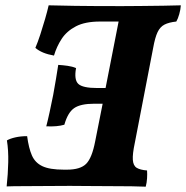

<svg xmlns="http://www.w3.org/2000/svg" viewBox="-20 -699 700 722"><path d="M5 2Q10 -44 11 -89Q12 -134 6 -171Q18 -178 38 -182.5Q58 -187 82 -187Q88 -142 100 -114.5Q112 -87 139.5 -74Q167 -61 220 -61H232Q282 -61 304 -83Q326 -105 338 -168L366 -309H335Q283 -309 259 -292.5Q235 -276 222 -230Q195 -222 154 -224Q160 -247 166.5 -277Q173 -307 180 -342Q186 -374 190.5 -402Q195 -430 199 -455Q216 -454 234 -451.5Q252 -449 266 -443Q258 -399 274.5 -383.5Q291 -368 346 -368H377L426 -618H356Q300 -618 265.5 -600Q231 -582 212 -553Q193 -524 183 -490Q137 -498 113 -519Q122 -540 131.5 -569Q141 -598 149.5 -627.5Q158 -657 163 -679Q197 -678 261.5 -677Q326 -676 438 -676Q467 -676 509.5 -676.5Q552 -677 593.5 -677.5Q635 -678 660 -679Q659 -663 654 -645.5Q649 -628 643 -618Q615 -615 598.5 -606.5Q582 -598 572.5 -578Q563 -558 556 -519L487 -162Q478 -120 479.5 -98Q481 -76 494 -68Q507 -60 533 -58Q534 -45 533 -28.5Q532 -12 528 3Q510 2 474 1.5Q438 1 394.5 1Q351 1 310.5 0.5Q270 0 243 0Q199 0 153.5 0.5Q108 1 68.5 1Q29 1 5 2Z"/></svg>

Font: Vollkorn
Style: Bold Italic
Weight: 700
Italic angle: -11°
Designer: Friedrich Althausen
Foundry: Friedrich Althausen
Version: Version 5.000; ttfautohint (v1.8.3)